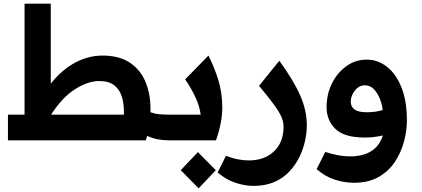

<svg xmlns="http://www.w3.org/2000/svg" viewBox="-20 -760 2286 1040"><path d="M23 0V-139H113V-740H255V-307Q316 -383 387.5 -421Q459 -459 535 -459Q628 -459 686.5 -418.5Q745 -378 771.5 -308Q798 -238 795 -152Q816 -144 840 -141.5Q864 -139 890 -139V0Q861 0 832 -6Q803 -12 777 -24Q774 -12 770 0ZM518 -321Q456 -321 386 -276.5Q316 -232 257 -139H651Q653 -192 641 -233Q629 -274 599.5 -297.5Q570 -321 518 -321Z M890 -139H1067Q1061 -185 1039 -232.5Q1017 -280 983 -330L1109 -459Q1139 -400 1161 -332Q1183 -264 1184 -182Q1185 -100 1150 0H890Q860 0 860 -70Q860 -139 890 -139ZM1056 260 959 162 1052 64 1149 162Z M1352 247Q1308 247 1256.5 230.5Q1205 214 1159 174L1204 84Q1237 97 1269 103Q1301 109 1327 109Q1413 109 1464.5 59.5Q1516 10 1516 -74Q1516 -100 1504 -127.5Q1492 -155 1463 -194.5Q1434 -234 1383 -295L1493 -431Q1572 -322 1607 -241Q1642 -160 1642 -81Q1642 -42 1632.5 2.5Q1623 47 1602 90Q1581 133 1547.5 169Q1514 205 1465.5 226Q1417 247 1352 247Z M1967 -437Q2027 -437 2076.5 -398Q2126 -359 2155 -285.5Q2184 -212 2184 -108Q2184 -53 2168.5 6Q2153 65 2119.5 116Q2086 167 2031 198.5Q1976 230 1897 230Q1847 230 1794.5 213.5Q1742 197 1695 156L1742 63Q1772 73 1807 80Q1842 87 1882 87Q1915 87 1949 77.5Q1983 68 2011 43.5Q2039 19 2054 -26Q2026 -20 2001 -17.5Q1976 -15 1956 -15Q1845 -15 1797 -61.5Q1749 -108 1749 -180Q1749 -248 1777 -306Q1805 -364 1854.5 -400.5Q1904 -437 1967 -437ZM1880 -209Q1880 -182 1900.5 -167Q1921 -152 1966 -152Q1990 -152 2012.5 -155Q2035 -158 2053 -164Q2050 -193 2038 -224Q2026 -255 2005.5 -276.5Q1985 -298 1956 -298Q1925 -298 1902.5 -270Q1880 -242 1880 -209Z"/></svg>

Font: Readex Pro SemiBold
Style: Regular
Weight: 600
Designer: Bonnie Shaver-Troup, Thomas Jockin
Foundry: Lexend
Version: Version 1.204; ttfautohint (v1.8.4.7-5d5b)